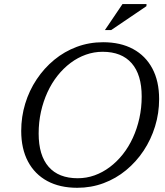

<svg xmlns="http://www.w3.org/2000/svg" viewBox="-20 -884 786 914"><path d="M164 -248.5Q164 -144.5 211.5 -90Q259 -35.5 350 -35.5Q391.5 -35.5 430 -49.2Q468.5 -63 502.5 -88.5Q536.5 -114 564.5 -149.2Q592.5 -184.5 612.5 -228Q632.5 -271.5 643.5 -321.2Q654.5 -371 654.5 -424.5Q654.5 -528.5 606.8 -583Q559 -637.5 468.5 -637.5Q427.5 -637.5 388.8 -623.8Q350 -610 316 -584.5Q282 -559 254 -523.8Q226 -488.5 206 -445Q186 -401.5 175 -352Q164 -302.5 164 -248.5ZM737.5 -412.5Q737.5 -345 718.2 -282.5Q699 -220 663.8 -166.8Q628.5 -113.5 580.2 -73.8Q532 -34 473 -12Q414 10 347.5 10Q265 10 205.2 -22.2Q145.5 -54.5 113.2 -115.2Q81 -176 81 -260.5Q81 -328 100 -390.5Q119 -453 154.5 -506.2Q190 -559.5 238.2 -599.2Q286.5 -639 345.5 -661Q404.5 -683 471 -683Q553.5 -683 613.2 -650.8Q673 -618.5 705.2 -558Q737.5 -497.5 737.5 -412.5ZM479.5 -741 563 -864.5H677.5L677 -854.5L509.5 -741Z"/></svg>

Font: Newsreader 17pt
Style: Italic
Weight: 400
Italic angle: -17°
Version: Version 1.003